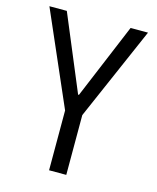

<svg xmlns="http://www.w3.org/2000/svg" viewBox="-110 -807 721 884"><g transform="rotate(15 250.0 -365.0)"><path d="M209 0V-285L15 -730H98L248 -371H252L402 -730H485L291 -285V0Z"/></g></svg>

Font: M PLUS 1 Code
Style: Regular
Weight: 400
Designer: Coji Morishita
Foundry: UNDERFOREST DESIGN
Version: Version 1.005